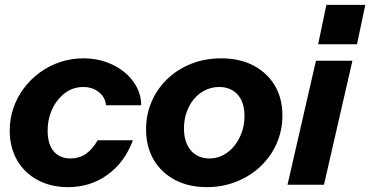

<svg xmlns="http://www.w3.org/2000/svg" viewBox="-20 -760 1523 790"><path d="M260 10Q189 10 134.5 -19.5Q80 -49 50 -101.5Q20 -154 20 -222Q20 -272 35.5 -316.5Q51 -361 79 -398Q107 -435 145 -462.5Q183 -490 228.5 -505Q274 -520 324 -520Q373 -520 416 -505Q459 -490 491.5 -463.5Q524 -437 542.5 -402Q561 -367 561 -327H416Q415 -347 403 -364Q391 -381 370.5 -391.5Q350 -402 322 -402Q297 -402 275 -393Q253 -384 235 -367Q217 -350 203.5 -327.5Q190 -305 183 -278Q176 -251 176 -222Q176 -167 201 -137.5Q226 -108 271 -108Q306 -108 333 -126.5Q360 -145 382 -183H527Q493 -92 422.5 -41Q352 10 260 10Z M831 10Q756 10 699.5 -20Q643 -50 612 -103.5Q581 -157 581 -228Q581 -290 604.5 -343.5Q628 -397 670 -436.5Q712 -476 768 -498Q824 -520 890 -520Q966 -520 1022.5 -490.5Q1079 -461 1110.5 -408.5Q1142 -356 1142 -285Q1142 -223 1118 -169Q1094 -115 1051.5 -75Q1009 -35 952.5 -12.5Q896 10 831 10ZM842 -108Q872 -108 898 -121.5Q924 -135 943.5 -159Q963 -183 974.5 -214.5Q986 -246 986 -283Q986 -339 958 -370.5Q930 -402 882 -402Q851 -402 824.5 -389Q798 -376 778.5 -353Q759 -330 748 -299Q737 -268 737 -231Q737 -175 765 -141.5Q793 -108 842 -108Z M1163 0 1280 -510H1430L1313 0ZM1289 -578 1323 -740H1483L1449 -578Z"/></svg>

Font: Instrument Sans
Style: Bold Italic
Weight: 700
Italic angle: -13°
Designer: Rodrigo Fuenzalida
Foundry: fragTYPE
Version: Version 1.000;gftools[0.9.28]